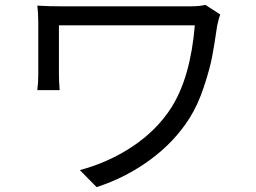

<svg xmlns="http://www.w3.org/2000/svg" viewBox="-20 -726 1040 781"><path d="M815.4 -706.1 876 -667Q870.1 -653.3 863.3 -621.1Q851.6 -540 842.3 -492.2Q833 -444.3 809.1 -372.1Q785.2 -299.8 752 -247.1Q691.4 -150.4 592.3 -77.1Q493.2 -3.9 373 35.2L304.7 -34.2Q419.9 -64.5 518.6 -129.9Q617.2 -195.3 676.8 -288.1Q754.9 -411.1 772.5 -623H219.7V-422.9Q219.7 -396.5 222.7 -359.4H131.8Q135.7 -391.6 135.7 -422.9V-635.7Q135.7 -672.9 131.8 -703.1Q172.9 -700.2 239.3 -700.2H752Q791 -700.2 815.4 -706.1Z"/></svg>

Font: GenYoGothic TW TTF Regular
Style: Regular
Weight: 400
Version: Version 1.300